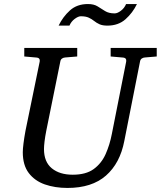

<svg xmlns="http://www.w3.org/2000/svg" viewBox="-20 -906 789 942"><path d="M311 16.1Q249.5 16.1 200 -1.2Q150.4 -18.6 121.1 -57.1Q91.8 -95.7 91.8 -159.2Q91.8 -174.3 95.2 -201.9Q98.6 -229.5 105 -264.2L174.8 -604Q176.3 -612.3 172.4 -617.9Q168.5 -623.5 154.8 -624L99.1 -628.9V-670.9H358.9V-628.9L299.8 -624Q291 -623.5 284.2 -618.7Q277.3 -613.8 275.9 -604L207 -264.2Q201.2 -234.9 198.5 -211.7Q195.8 -188.5 195.8 -174.8Q195.8 -111.8 234.1 -80.3Q272.5 -48.8 336.9 -48.8Q401.9 -48.8 439.9 -76.7Q478 -104.5 498.3 -150.1Q518.6 -195.8 528.8 -249L599.1 -604Q600.6 -612.3 596.7 -617.9Q592.8 -623.5 579.1 -624L522.9 -628.9V-670.9H749V-628.9L690.9 -624Q682.1 -623.5 675.3 -618.7Q668.5 -613.8 667 -604L589.8 -213.9Q568.8 -105 499.8 -44.4Q430.7 16.1 311 16.1ZM267.6 -780.3Q288.6 -823.7 323.2 -855Q357.9 -886.2 411.6 -886.2Q440.4 -886.2 458.7 -874.8Q477.1 -863.3 495.4 -851.8Q513.7 -840.3 542.5 -840.3Q556.2 -840.3 573.2 -853.3Q590.3 -866.2 598.6 -886.2H651.9Q630.9 -842.8 595.7 -811.5Q560.5 -780.3 506.8 -780.3Q482.9 -780.3 468 -787.1Q453.1 -793.9 441.7 -803.2Q430.2 -812.5 415.5 -819.3Q400.9 -826.2 376.5 -826.2Q363.8 -826.2 346.4 -813.2Q329.1 -800.3 320.8 -780.3Z"/></svg>

Font: Charis
Style: Italic
Weight: 400
Italic angle: -11°
Designer: Walt Agee, Miriam Martin, Annie Olsen, Victor Gaultney, Lorna Priest, Alan Ward, Bob Hallissy, Martin Hosken, Sharon Cor
Foundry: SIL Global
Version: Version 7.000